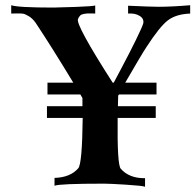

<svg xmlns="http://www.w3.org/2000/svg" viewBox="-20 -713 749 736"><path d="M577 -261H431Q429 -81 443 -66Q476 -29 536 -30V3Q528 -1 464 -5Q400 -9 379 -9Q208 -9 189 -1V-31Q250 -33 280 -68Q295 -85 297 -261H160V-306H296V-337L288 -351H162V-396H261Q180 -530 117 -625Q105 -642 91 -650.5Q77 -659 68.5 -660.5Q60 -662 43 -661.5Q26 -661 23 -661V-693Q48 -684 185 -684Q204 -684 270.5 -686.5Q337 -689 345 -692V-661Q342 -661 331.5 -661.5Q321 -662 315 -661.5Q309 -661 300.5 -659.5Q292 -658 287 -653Q282 -648 279 -640Q269 -619 412 -396H416Q417 -398 447 -454.5Q477 -511 501 -560Q525 -609 529 -623Q533 -641 515.5 -652Q498 -663 471 -661V-691Q560 -687 587 -687Q639 -687 709 -693V-661Q655 -659 623.5 -635Q592 -611 541 -532Q523 -505 460 -396H580V-351H436L433 -346Q433 -326 432 -306H577Z"/></svg>

Font: GFS Artemisia
Style: Bold
Weight: 700
Designer: Designed by Takis Katsoulidis.
Foundry: Designed by Takis Katsoulidis.
Version: Version 1.0